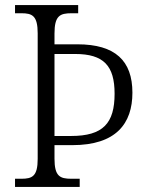

<svg xmlns="http://www.w3.org/2000/svg" viewBox="-20 -734 580 754"><path d="M39 0H293V-32H260C215 -32 194 -42 194 -111V-164H264C436 -164 500 -249 500 -370C500 -495 433 -560 284 -560H194V-602C194 -672 215 -682 261 -682H287V-714H39V-682H64C107 -682 128 -672 128 -603V-110C128 -42 107 -32 64 -32H39ZM259 -200H194V-522H275C387 -522 430 -476 430 -366C430 -250 385 -200 259 -200Z"/></svg>

Font: Noto Serif Bengali SemiCondensed Light
Style: Regular
Weight: 300
Width: 4
Designer: Juan Bruce, Universal Thirst, Indian Type Foundry and the Monotype Design Team.
Foundry: Monotype Imaging Inc.
Version: Version 2.003